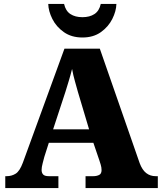

<svg xmlns="http://www.w3.org/2000/svg" viewBox="-20 -963 828 983"><path d="M7 0V-61H14Q40 -61 60.5 -74Q81 -87 97 -130L310 -714H491L695 -128Q708 -93 728.5 -77Q749 -61 777 -61H788V0H418V-61H458Q474 -61 487 -67Q500 -73 500 -92Q500 -106 495.5 -120.5Q491 -135 489 -141L458 -232H230L207 -160Q204 -148 198.5 -127.5Q193 -107 193 -93Q193 -78 201 -69.5Q209 -61 230 -61H279V0ZM252 -301H436L379 -492Q372 -518 363.5 -547.5Q355 -577 349 -610Q341 -578 332 -548.5Q323 -519 315 -493ZM402 -771Q346 -771 307 -798.5Q268 -826 248 -866Q228 -906 227 -943H308Q316 -907 340.5 -891Q365 -875 402 -875Q439 -875 463.5 -891Q488 -907 496 -943H576Q575 -906 555 -866Q535 -826 496.5 -798.5Q458 -771 402 -771Z"/></svg>

Font: Noto Serif Hentaigana Black
Style: Regular
Weight: 900
Designer: Kazuhiro Yamada
Foundry: nipponia
Version: Version 1.000; ttfautohint (v1.8.4.7-5d5b)